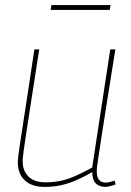

<svg xmlns="http://www.w3.org/2000/svg" viewBox="-20 -724 516 754"><path d="M156 10Q104 10 77 -16Q50 -42 50 -86Q50 -95 52 -112Q54 -129 58.5 -159Q63 -189 70.5 -237.5Q78 -286 89 -358Q100 -430 115 -530H134Q115 -407 102.5 -327Q90 -247 83 -201Q76 -155 73 -132.5Q70 -110 69.5 -102Q69 -94 69 -90Q69 -54 91.5 -31Q114 -8 160 -8Q192 -8 221 -14.5Q250 -21 279.5 -34.5Q309 -48 342 -66L413 -530H433Q412 -397 398 -310.5Q384 -224 376.5 -173Q369 -122 365 -97Q361 -72 360.5 -63Q360 -54 360 -51Q360 -29 368.5 -18Q377 -7 396 -7Q401 -7 410.5 -9Q420 -11 430 -15L434 0Q425 4 412.5 7Q400 10 394 10Q371 10 357 -3Q343 -16 342 -48Q309 -29 279 -16Q249 -3 219 3.5Q189 10 156 10ZM179 -685 182 -704H414L411 -685Z"/></svg>

Font: Georama ExtraCondensed Thin Thin
Style: Italic
Weight: 250
Italic angle: -9°
Version: Version 1.001